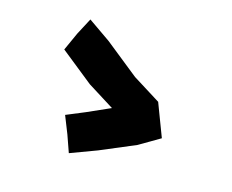

<svg xmlns="http://www.w3.org/2000/svg" viewBox="-80 -703 907 750"><g transform="rotate(15 373.5 -328.0)"><path d="M199.2 -590.8 164.1 -524.4 130.9 -451.2 262.7 -345.7 370.1 -278.3 275.4 -236.3 200.2 -205.1 228.5 -133.8 252.9 -64.5 360.4 -104.5 503.9 -165 588.9 -214.8 562.5 -284.2 538.1 -348.6 425.8 -418.9 289.1 -528.3Z"/></g></svg>

Font: MaokenAssortedSans-TC
Style: Regular
Weight: 500
Version: Version 0.83